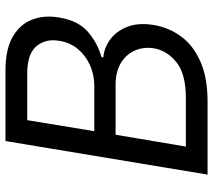

<svg xmlns="http://www.w3.org/2000/svg" viewBox="-58 -709 767 691"><g transform="rotate(-90 325.5 -363.5)"><path d="M42.6 0 163.4 -727.3H417.6Q493.6 -727.3 538.7 -701.2Q583.8 -675.1 600.5 -631.2Q617.2 -587.4 608 -534.1Q596.2 -463.8 555 -429.3Q513.8 -394.9 465.9 -382.1L464.5 -375Q497.2 -372.9 527.3 -351.6Q557.5 -330.3 573.9 -290.5Q590.2 -250.7 581 -193.2Q571.7 -138.5 539.4 -94.8Q507.1 -51.1 449.2 -25.6Q391.3 0 305.4 0ZM143.5 -78.1H318.2Q404.5 -78.1 446.6 -111.7Q488.6 -145.2 497.2 -193.2Q502.8 -230.1 489.2 -261.5Q475.5 -293 444.1 -312Q412.6 -331 365.1 -331H186.1ZM198.9 -407.7H362.2Q402 -407.7 436.8 -423.3Q471.6 -438.9 495 -467.3Q518.5 -495.7 524.1 -534.1Q532.7 -582 505 -615.6Q477.3 -649.1 404.8 -649.1H238.6Z"/></g></svg>

Font: Inter UI
Style: Italic
Weight: 400
Italic angle: -9.39999°
Designer: Rasmus Andersson
Foundry: rsms
Version: 3.2;8d6f07862